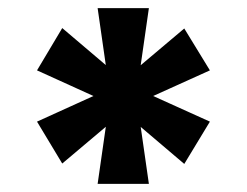

<svg xmlns="http://www.w3.org/2000/svg" viewBox="-20 -801 606 472"><path d="M267 -591 433 -731 496 -628 299 -539 133 -399 71 -502ZM267 -539 71 -628 133 -732 299 -591 496 -502 433 -398ZM251 -565 220 -781H346L315 -565L346 -349H220Z"/></svg>

Font: Pathway Extreme 8pt Thin 12pt
Style: Bold
Weight: 700
Version: Version 1.001;gftools[0.9.26]